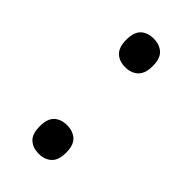

<svg xmlns="http://www.w3.org/2000/svg" viewBox="-180 -590 646 646"><g transform="rotate(45 143.0 -267.0)"><path d="M81.1 -473.1Q81.1 -509.3 98.1 -525.1Q115.2 -541 144 -541Q171.9 -541 189.5 -525.1Q207 -509.3 207 -473.1Q207 -437.5 189.5 -421.1Q171.9 -404.8 144 -404.8Q115.2 -404.8 98.1 -421.1Q81.1 -437.5 81.1 -473.1ZM81.1 -61Q81.1 -97.2 98.1 -113Q115.2 -128.9 144 -128.9Q171.9 -128.9 189.5 -113Q207 -97.2 207 -61Q207 -25.4 189.7 -9.3Q172.4 6.8 144 6.8Q115.2 6.8 98.1 -9.3Q81.1 -25.4 81.1 -61Z"/></g></svg>

Font: Koh Santepheap
Style: Regular
Weight: 400
Designer: Danh Hong
Version: Version 2.002; ttfautohint (v1.8.3)